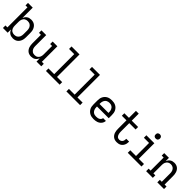

<svg xmlns="http://www.w3.org/2000/svg" viewBox="409 -2358 3982 3982"><g transform="rotate(45 2400.0 -367.5)"><path d="M333 8Q308 8 283 2Q258 -4 237.5 -18Q217 -32 202 -52Q187 -72 177 -95V0H38V-74H95V-662H38V-735H177V-435Q187 -458 202 -478Q217 -498 237.5 -512Q258 -526 283 -532Q308 -538 333 -538Q359 -538 385.5 -531.5Q412 -525 434 -509.5Q456 -494 472 -472Q488 -450 497.5 -425Q507 -400 510 -373.5Q513 -347 513 -320V-210Q513 -183 510 -156.5Q507 -130 497.5 -105Q488 -80 472 -58Q456 -36 434 -20.5Q412 -5 385.5 1.5Q359 8 333 8ZM301 -65Q319 -65 337.5 -69Q356 -73 371.5 -82.5Q387 -92 399 -106.5Q411 -121 418 -138Q425 -155 428 -173.5Q431 -192 431 -210V-320Q431 -338 428 -356.5Q425 -375 418 -392Q411 -409 399 -423.5Q387 -438 371.5 -447.5Q356 -457 337.5 -461Q319 -465 301 -465Q283 -465 265 -460.5Q247 -456 232 -446.5Q217 -437 206 -422Q195 -407 188.5 -390.5Q182 -374 179.5 -356Q177 -338 177 -320V-210Q177 -192 179.5 -174Q182 -156 188.5 -139.5Q195 -123 206 -108Q217 -93 232 -83.5Q247 -74 265 -69.5Q283 -65 301 -65Z M868 8Q842 8 816 1Q790 -6 769 -21.5Q748 -37 733 -59Q718 -81 709.5 -106Q701 -131 698 -157.5Q695 -184 695 -210V-457H638V-530H777V-210Q777 -192 779.5 -174Q782 -156 788.5 -139.5Q795 -123 806 -108.5Q817 -94 832 -84Q847 -74 864.5 -70Q882 -66 900 -66Q918 -66 935.5 -70Q953 -74 968 -84Q983 -94 994 -108.5Q1005 -123 1011.5 -139.5Q1018 -156 1020.5 -174Q1023 -192 1023 -210V-457H966V-530H1105V-74H1162V0H1023V-95Q1013 -72 998 -52Q983 -32 962.5 -18Q942 -4 917.5 2Q893 8 868 8Z M1299 0V-74H1467V-662H1315V-735H1549V-74H1701V0Z M1899 0V-74H2067V-662H1915V-735H2149V-74H2301V0Z M2702 8Q2673 8 2644 3Q2615 -2 2589.5 -15.5Q2564 -29 2543 -50Q2522 -71 2509 -97Q2496 -123 2491.5 -152Q2487 -181 2487 -210V-320Q2487 -349 2491.5 -377.5Q2496 -406 2508.5 -432Q2521 -458 2541.5 -479.5Q2562 -501 2588 -514.5Q2614 -528 2642.5 -533Q2671 -538 2700 -538Q2729 -538 2757.5 -533Q2786 -528 2812 -514.5Q2838 -501 2858.5 -479.5Q2879 -458 2891.5 -432Q2904 -406 2908.5 -377.5Q2913 -349 2913 -320V-228H2569V-210Q2569 -191 2572 -172.5Q2575 -154 2582.5 -137Q2590 -120 2602 -106Q2614 -92 2630.5 -82.5Q2647 -73 2665.5 -69.5Q2684 -66 2702 -66Q2723 -66 2743.5 -69Q2764 -72 2782.5 -81.5Q2801 -91 2814 -108.5Q2827 -126 2829 -147H2911Q2910 -123 2901 -100Q2892 -77 2876.5 -58.5Q2861 -40 2840.5 -26.5Q2820 -13 2797 -5.5Q2774 2 2750 5Q2726 8 2702 8ZM2831 -302V-320Q2831 -338 2828 -356.5Q2825 -375 2818 -392Q2811 -409 2799 -423.5Q2787 -438 2771 -447.5Q2755 -457 2736.5 -461Q2718 -465 2700 -465Q2682 -465 2663.5 -461Q2645 -457 2629 -447.5Q2613 -438 2601 -423.5Q2589 -409 2582 -392Q2575 -375 2572 -356.5Q2569 -338 2569 -320V-302Z M3380 8Q3353 8 3327 1.5Q3301 -5 3279.5 -20.5Q3258 -36 3242.5 -58Q3227 -80 3218.5 -105Q3210 -130 3207 -156.5Q3204 -183 3204 -210V-457H3069V-530H3204V-735H3286V-530H3472V-457H3286V-210Q3286 -193 3287.5 -177Q3289 -161 3293 -145.5Q3297 -130 3304 -115Q3311 -100 3322 -88.5Q3333 -77 3348.5 -71.5Q3364 -66 3380 -66Q3400 -66 3419.5 -74.5Q3439 -83 3451 -99.5Q3463 -116 3467.5 -136.5Q3472 -157 3472 -177Q3472 -179 3472 -180.5Q3472 -182 3472 -184H3555Q3555 -181 3555 -178.5Q3555 -176 3555 -173Q3555 -149 3550.5 -125.5Q3546 -102 3535.5 -80.5Q3525 -59 3509 -41.5Q3493 -24 3472 -12.5Q3451 -1 3427.5 3.5Q3404 8 3380 8Z M3699 0V-74H3867V-457H3715V-530H3949V-74H4101V0ZM3900 -618Q3887 -618 3875 -621.5Q3863 -625 3854 -634Q3845 -643 3841.5 -655Q3838 -667 3838 -680Q3838 -693 3841.5 -705Q3845 -717 3854 -726Q3863 -735 3875 -739Q3887 -743 3900 -743Q3913 -743 3925 -739Q3937 -735 3946 -726Q3955 -717 3959 -705Q3963 -693 3963 -680Q3963 -667 3959 -655Q3955 -643 3946 -634Q3937 -625 3925 -621.5Q3913 -618 3900 -618Z M4238 0V-74H4295V-457H4238V-530H4377V-435Q4387 -458 4402 -478Q4417 -498 4437.5 -512Q4458 -526 4482.5 -532Q4507 -538 4532 -538Q4558 -538 4584 -531Q4610 -524 4631 -508.5Q4652 -493 4667 -471Q4682 -449 4690.5 -424Q4699 -399 4702 -372.5Q4705 -346 4705 -320V-74H4762V0H4566V-74H4623V-320Q4623 -338 4620.5 -356Q4618 -374 4611.5 -390.5Q4605 -407 4594 -421.5Q4583 -436 4568 -446Q4553 -456 4535.5 -460.5Q4518 -465 4500 -465Q4482 -465 4464.5 -460.5Q4447 -456 4432 -446Q4417 -436 4406 -421.5Q4395 -407 4388.5 -390.5Q4382 -374 4379.5 -356Q4377 -338 4377 -320V-74H4434V0Z"/></g></svg>

Font: Iosevka Slab Extended
Style: Regular
Weight: 400
Width: 7
Monospace: yes
Designer: Belleve Invis
Foundry: Belleve Invis
Version: Version 11.1.1; ttfautohint (v1.8.3)